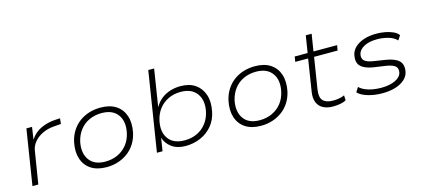

<svg xmlns="http://www.w3.org/2000/svg" viewBox="-57 -1173 3633 1648"><g transform="rotate(-15 1759.5 -348.5)"><path d="M74 0 152 -492H202L186 -384H187Q222 -440 283.5 -468Q345 -496 415 -499L453 -501L448 -452L384 -447Q329 -443 283.5 -421.5Q238 -400 209 -366Q180 -332 173 -291L126 0Z M733 8Q649 8 595 -27.5Q541 -63 520.5 -126.5Q500 -190 517 -273Q529 -327 556 -369.5Q583 -412 622 -441Q661 -470 709 -485Q757 -500 811 -500Q895 -500 948.5 -464.5Q1002 -429 1022.5 -366.5Q1043 -304 1027 -221Q1015 -166 988 -123.5Q961 -81 922 -52Q883 -23 835 -7.5Q787 8 733 8ZM734 -41Q795 -41 844.5 -64Q894 -87 928 -129.5Q962 -172 975 -233Q995 -330 950.5 -391Q906 -452 808 -452Q749 -452 699 -429.5Q649 -407 615.5 -364Q582 -321 568 -261Q549 -163 593 -102Q637 -41 734 -41Z M1435 8Q1361 8 1313 -26.5Q1265 -61 1248 -115L1230 0H1180L1292 -705H1344L1292 -376H1293Q1317 -419 1352 -446Q1387 -473 1430.5 -486.5Q1474 -500 1522 -500Q1601 -500 1652.5 -464.5Q1704 -429 1725 -366Q1746 -303 1729 -219Q1715 -147 1672 -96Q1629 -45 1567 -18.5Q1505 8 1435 8ZM1439 -41Q1499 -41 1548 -63.5Q1597 -86 1631 -129Q1665 -172 1678 -232Q1698 -329 1653 -390.5Q1608 -452 1511 -452Q1451 -452 1402 -429Q1353 -406 1319 -363Q1285 -320 1272 -259Q1252 -162 1296.5 -101.5Q1341 -41 1439 -41Z M2105 8Q2021 8 1967 -27.5Q1913 -63 1892.5 -126.5Q1872 -190 1889 -273Q1901 -327 1928 -369.5Q1955 -412 1994 -441Q2033 -470 2081 -485Q2129 -500 2183 -500Q2267 -500 2320.5 -464.5Q2374 -429 2394.5 -366.5Q2415 -304 2399 -221Q2387 -166 2360 -123.5Q2333 -81 2294 -52Q2255 -23 2207 -7.5Q2159 8 2105 8ZM2106 -41Q2167 -41 2216.5 -64Q2266 -87 2300 -129.5Q2334 -172 2347 -233Q2367 -330 2322.5 -391Q2278 -452 2180 -452Q2121 -452 2071 -429.5Q2021 -407 1987.5 -364Q1954 -321 1940 -261Q1921 -163 1965 -102Q2009 -41 2106 -41Z M2745 8Q2692 8 2656 -11.5Q2620 -31 2605 -68.5Q2590 -106 2598 -159L2643 -446H2529L2536 -492H2651L2675 -643H2727L2703 -492H2913L2905 -446H2696L2652 -168Q2641 -100 2668.5 -70.5Q2696 -41 2757 -41Q2784 -41 2808.5 -45Q2833 -49 2859 -60L2861 -16Q2839 -3 2807.5 2.5Q2776 8 2745 8Z M3183 8Q3115 8 3055.5 -9.5Q2996 -27 2967 -58L2993 -99Q3015 -78 3045.5 -65Q3076 -52 3112.5 -46Q3149 -40 3186 -40Q3261 -40 3310.5 -64Q3360 -88 3368 -127Q3375 -162 3354 -182Q3333 -202 3272 -212L3160 -228Q3085 -241 3053 -274.5Q3021 -308 3034 -373Q3042 -410 3072 -438.5Q3102 -467 3150.5 -483.5Q3199 -500 3262 -500Q3301 -500 3339.5 -493Q3378 -486 3410 -471.5Q3442 -457 3457 -435L3431 -395Q3401 -426 3353 -439Q3305 -452 3256 -452Q3184 -452 3139 -427Q3094 -402 3086 -364Q3079 -328 3099.5 -308Q3120 -288 3175 -279L3284 -262Q3365 -249 3399 -215.5Q3433 -182 3421 -118Q3413 -80 3381 -51.5Q3349 -23 3298.5 -7.5Q3248 8 3183 8Z"/></g></svg>

Font: Nunito Sans 7pt SemiExpanded ExtraLight
Style: Italic
Weight: 250
Width: 6
Italic angle: -9°
Designer: Vernon Adams
Foundry: Vernon Adams
Version: Version 3.101;gftools[0.9.27]